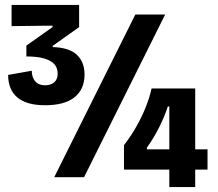

<svg xmlns="http://www.w3.org/2000/svg" viewBox="-20 -719 884 779"><path d="M163 -292Q88 -292 50.5 -323.5Q13 -355 13 -415L109 -432Q109 -414 115.5 -400.5Q122 -387 134 -380Q146 -373 163 -373Q186 -373 200 -385Q214 -397 214 -420Q214 -443 201 -458Q188 -473 160 -481.5Q132 -490 87 -490V-534L193 -609V-615L27 -613V-699H301V-609L194 -533V-528Q261 -526 292 -496.5Q323 -467 323 -417Q323 -357 282.5 -324.5Q242 -292 163 -292ZM200 0 529 -660H650L321 0ZM483 -31V-130Q513 -169 535 -208.5Q557 -248 572 -286Q587 -324 595 -360H772V40H667V-287H661Q646 -242 624 -199Q602 -156 576 -120V-113H822V-31Z"/></svg>

Font: Bricolage Grotesque 72pt SemiCondensed SemiBold
Style: Regular
Weight: 600
Width: 4
Designer: Mathieu Triay
Foundry: Atelier Triay
Version: Version 1.001;gftools[0.9.33.dev8+g029e19f]